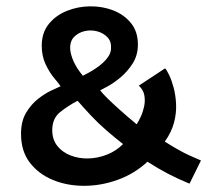

<svg xmlns="http://www.w3.org/2000/svg" viewBox="-20 -592 687 621"><path d="M593 2Q556 -13 523.5 -30Q491 -47 457 -69Q415 -30 361 -10.5Q307 9 252 9Q197 9 151 -10Q105 -29 76.5 -66Q48 -103 48 -159Q48 -200 64.5 -227.5Q81 -255 103.5 -272.5Q126 -290 146.5 -299.5Q167 -309 176 -313Q171 -321 156 -338.5Q141 -356 128 -383Q115 -410 115 -444Q115 -486 137.5 -514Q160 -542 195.5 -556.5Q231 -571 271 -571.5Q311 -572 346 -558.5Q381 -545 403.5 -517.5Q426 -490 426 -448Q426 -413 409 -386.5Q392 -360 369 -341Q346 -322 327 -312Q308 -302 304 -300Q311 -290 328.5 -273Q346 -256 370 -234.5Q394 -213 422 -190Q428 -199 435 -214Q442 -229 446 -247Q450 -265 447 -283Q444 -301 429 -315L514 -371Q519 -366 527 -349.5Q535 -333 541.5 -309Q548 -285 549.5 -256Q551 -227 543 -196Q535 -165 513 -134Q538 -118 564.5 -103.5Q591 -89 630 -73ZM378 -126Q350 -148 324 -170.5Q298 -193 275 -217.5Q252 -242 231 -266Q200 -250 174.5 -229.5Q149 -209 149 -171Q149 -141 165 -120.5Q181 -100 207.5 -89.5Q234 -79 264.5 -79.5Q295 -80 325 -91.5Q355 -103 378 -126ZM248 -347Q256 -351 267 -357Q278 -363 290 -371Q302 -379 313 -389Q324 -399 331 -410Q338 -421 339 -433Q341 -457 328 -471Q315 -485 295 -490.5Q275 -496 254.5 -491.5Q234 -487 220 -473Q206 -459 207 -434Q208 -416 218 -393.5Q228 -371 248 -347Z"/></svg>

Font: Darker Grotesque
Style: Bold
Weight: 700
Designer: Gabriel Lam
Foundry: TypeRant
Version: Version 1.000;gftools[0.9.28]